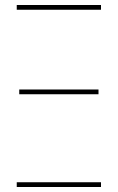

<svg xmlns="http://www.w3.org/2000/svg" viewBox="-20 -748 471 768"><path d="M47 -709V-728H384V-709ZM47 0V-19H384V0ZM57 -371V-390H374V-371Z"/></svg>

Font: Murecho Thin
Style: Regular
Weight: 100
Designer: Neil Summerour
Foundry: Positype
Version: Version 1.010